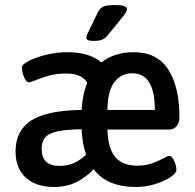

<svg xmlns="http://www.w3.org/2000/svg" viewBox="-20 -738 775 765"><path d="M195 7Q124 7 83 -30Q42 -67 42 -135Q42 -217 103.5 -257.5Q165 -298 305 -300Q309 -364 328 -408Q318 -425 298.5 -435Q279 -445 243 -445Q203 -445 172.5 -436Q142 -427 122 -418.5Q102 -410 95 -410Q87 -410 80.5 -421Q74 -432 70.5 -446Q67 -460 67 -469Q67 -481 94 -495Q121 -509 163 -519.5Q205 -530 248 -530Q337 -530 384 -489Q435 -530 513 -530Q606 -530 650.5 -461Q695 -392 695 -269Q695 -250 684 -236Q673 -222 656 -222H408Q410 -146 439.5 -112Q469 -78 526 -78Q562 -78 588.5 -88Q615 -98 631.5 -107.5Q648 -117 655 -117Q662 -117 668.5 -107Q675 -97 679 -84Q683 -71 683 -62Q683 -48 659 -32Q635 -16 598 -4.5Q561 7 521 7Q406 7 353 -64Q327 -35 287.5 -14Q248 7 195 7ZM408 -300H597Q597 -446 507 -446Q462 -446 435.5 -410.5Q409 -375 408 -300ZM216 -77Q251 -77 277 -89.5Q303 -102 323 -122Q308 -164 305 -223Q241 -222 206.5 -214Q172 -206 159 -189Q146 -172 146 -145Q146 -77 216 -77ZM351 -575Q324 -575 324 -588Q324 -593 327 -600.5Q330 -608 335 -617L371 -691Q378 -705 391 -711.5Q404 -718 439 -718Q486 -718 486 -702Q486 -695 480 -686Q474 -677 461 -661L412 -601Q398 -584 386 -579.5Q374 -575 351 -575Z"/></svg>

Font: Asap Semi Condensed Medium
Style: Regular
Weight: 500
Width: 4
Designer: Pablo Cosgaya
Foundry: Omnibus-Type
Version: Version 3.001; ttfautohint (v1.8.4.7-5d5b)